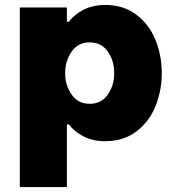

<svg xmlns="http://www.w3.org/2000/svg" viewBox="-20 -560 718 775"><path d="M60 195V-530H250V-472H258Q278 -500 316 -520Q354 -540 405 -540Q478 -540 530 -501Q582 -462 607.5 -399Q633 -336 633 -265Q633 -194 607.5 -131Q582 -68 530 -29Q478 10 405 10Q354 10 316 -10Q278 -30 258 -58H250V195ZM342 -141Q389 -141 415 -178Q441 -215 441 -265Q441 -315 415 -352Q389 -389 342 -389Q295 -389 269 -351.5Q243 -314 243 -265Q243 -216 269 -178.5Q295 -141 342 -141Z"/></svg>

Font: Be Vietnam Black
Style: Regular
Weight: 900
Designer: Lam Bao; Tony Le; Vietanh Nguyen
Foundry: Yellow Type Foundry
Version: Version 5.000